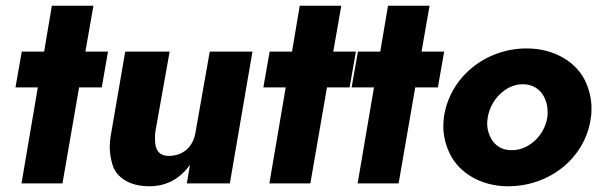

<svg xmlns="http://www.w3.org/2000/svg" viewBox="-20 -640 2093 670"><path d="M56 -460 34 -335H112L55 0H198L256 -335H335L357 -460H278L306 -620H161L134 -460Z M522 -180 572 -460H417L366 -164C364 -151 363 -139 363 -127C363 -108 366 -88 372 -67C384 -24 428 10 501 10C565 10 611 -20 643 -65L632 0H782L861 -460H712L662 -177C654 -127 618 -96 569 -96C519 -96 521 -142 521 -160C521 -166 521 -173 522 -180Z M921 -460 899 -335H977L920 0H1063L1121 -335H1200L1222 -460H1143L1171 -620H1026L999 -460Z M1229 -460 1207 -335H1285L1228 0H1371L1429 -335H1508L1530 -460H1451L1479 -620H1334L1307 -460Z M1529 -231C1528 -220 1527 -210 1527 -200C1527 -166 1535 -133 1551 -101C1583 -37 1658 10 1753 10C1900 10 2024 -91 2042 -230C2044 -242 2044 -253 2044 -264C2044 -296 2036 -329 2021 -360C1989 -424 1914 -471 1818 -471C1673 -471 1549 -370 1529 -231ZM1682 -230C1692 -294 1747 -346 1803 -346C1805 -346 1806 -346 1807 -346C1871 -344 1891 -287 1891 -250C1891 -244 1891 -237 1890 -231C1880 -166 1824 -116 1768 -116C1766 -116 1765 -116 1764 -116C1701 -116 1680 -174 1680 -209C1680 -216 1681 -223 1682 -230Z"/></svg>

Font: Jost
Style: Bold Italic
Weight: 700
Italic angle: -5°
Version: Version 3.710